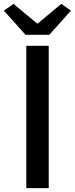

<svg xmlns="http://www.w3.org/2000/svg" viewBox="-39 -973 387 993"><path d="M97 0H213V-736H97ZM93 -793H216L328 -918L278 -953L157 -852H152L31 -953L-19 -918Z"/></svg>

Font: Noto Sans CJK KR Medium
Style: Regular
Weight: 500
Designer: Ryoko NISHIZUKA (kana & ideographs); Paul D. Hunt (Latin, Greek & Cyrillic); Wenlong ZHANG (bopomofo); Sandoll Communica
Foundry: Adobe Systems Incorporated
Version: Version 1.004;PS 1.004;hotconv 1.0.82;makeotf.lib2.5.63406